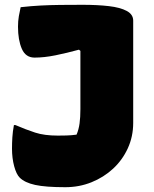

<svg xmlns="http://www.w3.org/2000/svg" viewBox="-20 -580 640 800"><path d="M325 -560Q386 -560 433.5 -554.5Q481 -549 508 -534.5Q535 -520 535 -494V-68Q535 -11 512.5 38Q490 87 451 123Q412 159 361 179.5Q310 200 252 200Q170 200 126.5 190.5Q83 181 62 160Q48 146 39 112.5Q30 79 30 39Q30 16 31.5 -8Q33 -32 38 -59H44Q88 -40 126.5 -27.5Q165 -15 221 -15Q237 -15 257 -15.5Q277 -16 299 -19Q308 -40 311.5 -65.5Q315 -91 315 -125V-368L309 -373Q258 -359 211 -349.5Q164 -340 124 -340Q87 -340 71 -376.5Q55 -413 55 -469Q55 -492 58.5 -512.5Q62 -533 66 -550Q111 -555 150 -557Q189 -559 231 -559.5Q273 -560 325 -560Z"/></svg>

Font: Recursive Mn Csl St XBk
Style: Regular
Weight: 1000
Monospace: yes
Version: Version 1.079;hotconv 1.0.112;makeotfexe 2.5.65598; ttfautoh